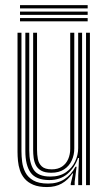

<svg xmlns="http://www.w3.org/2000/svg" viewBox="-20 -729 427 756"><path d="M165 7.5Q132.5 7.5 111.1 -1.5Q89.8 -10.5 77.1 -25.4Q64.5 -40.2 58.5 -58.5Q52.5 -76.8 50.8 -95.5Q49 -114.2 49 -130.8V-600H64.5V-133.2Q64.5 -114 67.2 -91.8Q70 -69.5 80 -50.1Q90 -30.8 111.2 -18.5Q132.5 -6.2 169.5 -6.2Q206.8 -6.2 233.5 -23.4Q260.2 -40.5 277.2 -72.5H281.5L274 -13.2V0H258.5V-5.8L268 -46H265Q247.8 -20.2 223.2 -6.4Q198.8 7.5 165 7.5ZM318.8 0V-600H334V0ZM181.8 -48.8Q156.8 -48.8 142.4 -57Q128 -65.2 121.2 -78.5Q114.5 -91.8 112.5 -107.6Q110.5 -123.5 110.5 -138.5V-600H125.8V-139.5Q125.8 -120.5 129.1 -102.8Q132.5 -85 144.8 -73.6Q157 -62.2 183.8 -62.2Q208.2 -62.2 224.4 -73.2Q240.5 -84.2 248.5 -102.6Q256.5 -121 256.5 -142.8V-600H272.5V-144Q272.5 -119 262.5 -97.1Q252.5 -75.2 232.2 -62Q212 -48.8 181.8 -48.8ZM173.2 -20Q121.5 -20.5 100.6 -49.4Q79.8 -78.2 79.8 -134.2V-600H95.2V-136Q95.2 -87.8 112.6 -60.8Q130 -33.8 178.5 -33.8Q215.2 -33.8 239.5 -50.6Q263.8 -67.5 275.8 -93.2Q287.8 -119 287.8 -145.2V-600H303.2V0H288V-37.2L291.2 -107H287.2Q274.2 -69.2 245.8 -44.5Q217.2 -19.8 173.2 -20ZM325.2 -696H58.8V-708.8H325.2ZM325.2 -645H58.8V-657.8H325.2ZM325.2 -670.5H58.8V-683.2H325.2Z"/></svg>

Font: Big Shoulders Inline Display Thin Medium
Style: Regular
Weight: 500
Version: Version 2.002